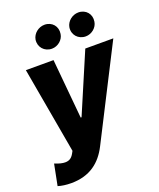

<svg xmlns="http://www.w3.org/2000/svg" viewBox="-177 -874 980 1182"><g transform="rotate(-20 313.0 -282.5)"><path d="M253.6 -614.7C292.6 -614.7 328.5 -644.5 333.8 -681.8C342 -729.8 308.9 -769.2 259.6 -769.2C220.2 -769.2 183.9 -740.1 177.2 -702.4C169.7 -654.8 204.2 -614.7 253.6 -614.7ZM475.1 -614.7C514.2 -614.7 550.1 -644.5 555.4 -681.8C563.6 -729.8 530.5 -769.2 481.2 -769.2C441.8 -769.2 405.5 -740.1 398.8 -702.4C391 -654.5 425.8 -614.7 475.1 -614.7ZM82.4 203.8C206.3 203.8 279.5 142 325.3 52.2L629.6 -545.5H446L279.8 -155.9H274.1L237.9 -545.5H56.8L156.6 19.2L147.4 35.9C133.2 60.7 116.1 70.7 90.9 70.7C73.9 70.7 52.9 66.1 23.4 54L-3.9 192.1C18.1 199.2 49.7 203.8 82.4 203.8Z"/></g></svg>

Font: TID UI Extra Bold
Style: Italic
Weight: 800
Italic angle: -9.39999°
Designer: The TID Project Authors
Foundry: Bakken & Bæck
Version: Version 1.001;hotconv 1.0.109;makeotfexe 2.5.65596